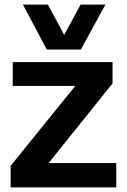

<svg xmlns="http://www.w3.org/2000/svg" viewBox="-20 -809 547 829"><path d="M26 0V-93L305 -438H35V-541H466V-449L190 -105H482V0ZM435 -789 329 -595H182L79 -789H187L257 -658L328 -789Z"/></svg>

Font: Georama SemiBold
Style: Regular
Weight: 600
Designer: Jean-Baptiste Levee
Foundry: Production Type
Version: Version 1.000